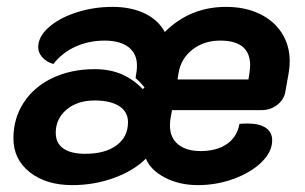

<svg xmlns="http://www.w3.org/2000/svg" viewBox="-20 -529 885 558"><path d="M19 -127Q19 -185 49 -231Q79 -277 133 -302.5Q187 -328 255 -328Q299 -328 333 -313.5Q367 -299 395 -270L400 -275Q388 -290 374 -302L377 -322Q378 -328 378 -339Q378 -373 353.5 -392Q329 -411 284 -411Q238 -411 199.5 -393.5Q161 -376 135 -343Q115 -349 103 -362.5Q91 -376 91 -392Q91 -422 121 -449Q151 -476 201 -492.5Q251 -509 307 -509Q361 -509 400.5 -490Q440 -471 459 -436Q532 -509 637 -509Q692 -509 734 -489Q776 -469 799 -433Q822 -397 822 -351Q822 -335 819 -317L809 -261Q805 -239 785.5 -224Q766 -209 741 -209H480L476 -187Q474 -179 474 -164Q474 -129 497.5 -109.5Q521 -90 563 -90Q610 -90 639.5 -110.5Q669 -131 676 -169Q685 -170 700 -170Q734 -170 752.5 -157.5Q771 -145 771 -121Q771 -88 740.5 -58Q710 -28 660 -9.5Q610 9 555 9Q502 9 460 -12.5Q418 -34 404 -68Q369 -33 311.5 -12Q254 9 190 9Q114 9 66.5 -28.5Q19 -66 19 -127ZM702 -298 705 -317Q707 -333 707 -339Q707 -411 620 -411Q573 -411 539.5 -385Q506 -359 499 -317L496 -298ZM352 -174Q352 -204 326.5 -220.5Q301 -237 255 -237Q205 -237 173.5 -210.5Q142 -184 142 -143Q142 -113 164 -97.5Q186 -82 228 -82Q285 -82 318.5 -106.5Q352 -131 352 -174Z"/></svg>

Font: K2D
Style: Bold Italic
Weight: 700
Italic angle: -10°
Designer: Katatrad Aksorn Co.,Ltd.
Foundry: Cadson Demak Co.,Ltd.
Version: Version 1.000; ttfautohint (v1.6)